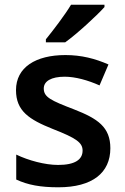

<svg xmlns="http://www.w3.org/2000/svg" viewBox="-20 -786 532 816"><path d="M424 -756V-766H282C255 -721 205 -656 175 -619V-606H257C306 -641 391 -719 424 -756ZM449 -156C449 -246 395 -282 295 -321C196 -359 166 -373 166 -410C166 -441 198 -460 255 -460C300 -460 354 -445 403 -423L441 -512C384 -537 326 -552 258 -552C132 -552 48 -500 48 -403C48 -314 104 -278 204 -238C304 -199 331 -180 331 -146C331 -108 299 -85 227 -85C171 -85 101 -104 49 -129V-23C98 0 152 10 228 10C372 10 449 -51 449 -156Z"/></svg>

Font: Noto Sans Syriac SemiBold
Style: Regular
Weight: 600
Designer: Patrick Giasson and the Monotype Design Team
Foundry: Monotype Imaging Inc.
Version: Version 3.000